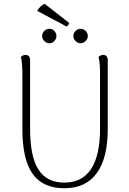

<svg xmlns="http://www.w3.org/2000/svg" viewBox="-20 -989 686 1021"><path d="M553 -669V-304Q553 -148 494.5 -68Q436 12 322 12Q208 12 153.5 -64.5Q99 -141 99 -304V-594Q99 -624 97 -648Q95 -672 91 -686Q95 -690 101 -693.5Q107 -697 116 -697Q127 -697 133.5 -690Q140 -683 140 -669V-304Q140 -156 184.5 -87Q229 -18 322 -18Q417 -18 464.5 -90.5Q512 -163 512 -304V-594Q512 -624 510 -648Q508 -672 504 -686Q508 -690 514 -693.5Q520 -697 529 -697Q540 -697 546.5 -690Q553 -683 553 -669ZM242 -759Q227 -759 215.5 -771Q204 -783 204 -797Q204 -813 215.5 -824.5Q227 -836 242 -836Q258 -836 269 -824.5Q280 -813 280 -797Q280 -783 269 -771Q258 -759 242 -759ZM408 -759Q394 -759 382 -771Q370 -783 370 -797Q370 -813 382 -824.5Q394 -836 408 -836Q424 -836 435.5 -824.5Q447 -813 447 -797Q447 -783 435.5 -771Q424 -759 408 -759ZM178 -931Q182 -939 188.5 -946.5Q195 -954 202 -959.5Q209 -965 217 -969L348 -867Q347 -863 343 -856.5Q339 -850 334 -848Z"/></svg>

Font: Arima Thin ExtraLight
Style: Regular
Weight: 250
Version: Version 1.100